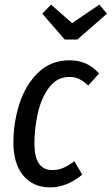

<svg xmlns="http://www.w3.org/2000/svg" viewBox="-20 -799 483 831"><path d="M409 -481 362 -429Q341 -448 323 -457Q305 -466 281 -466Q227 -466 193 -421Q159 -376 144 -310Q129 -244 129 -178Q129 -63 206 -63Q232 -63 253 -72Q274 -81 302 -101L336 -43Q269 12 197 12Q123 12 80.5 -39.5Q38 -91 38 -182Q38 -268 64 -349.5Q90 -431 145 -484.5Q200 -538 281 -538Q320 -538 350.5 -524.5Q381 -511 409 -481ZM410 -779 443 -740 315 -628H260L163 -740L201 -779L292 -699Z"/></svg>

Font: Fira Sans Extra Condensed
Style: Italic
Weight: 400
Width: 3
Italic angle: -8°
Designer: Carrois Corporate & Edenspiekermann AG
Foundry: Carrois Corporate GbR & Edenspiekermann AG
Version: Version 4.203